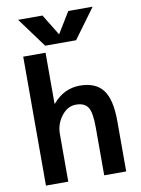

<svg xmlns="http://www.w3.org/2000/svg" viewBox="-102 -1031 808 1100"><g transform="rotate(-10 302.0 -481.5)"><path d="M74.2 0V-750H204.1V-453.1H206.1Q271.5 -530.3 363.8 -530.3Q456.1 -530.3 498.5 -474.6Q541 -418.9 541 -293V0H413.1V-280.3Q413.1 -366.2 393.1 -396.5Q373 -426.8 323.7 -426.8Q274.4 -426.8 239.3 -380.9Q204.1 -335 204.1 -277.3V0ZM82 -962.9H223.6L297.9 -841.8H299.8L374 -962.9H515.6L388.7 -790H209Z"/></g></svg>

Font: GenEi M Gothic v2 Bold
Style: Regular
Weight: 700
Version: Version 2.0